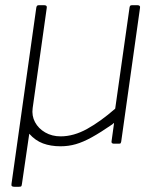

<svg xmlns="http://www.w3.org/2000/svg" viewBox="-20 -550 611 735"><path d="M212 -28Q262 -28 313.5 -56.5Q365 -85 421 -134L476 -522Q477 -527 479 -528.5Q481 -530 485 -530H507Q512 -530 514.5 -527.5Q517 -525 516 -520L444 -8Q443 -4 442 -2Q441 0 436 0H415Q411 0 408.5 -2.5Q406 -5 407 -9L416 -74Q417 -79 416 -79Q415 -79 410 -74Q365 -43 331.5 -24.5Q298 -6 270 2Q242 10 212 10Q174 10 144.5 -1Q115 -12 92 -38L64 154Q63 161 61.5 163Q60 165 52 165H35Q28 165 25.5 162.5Q23 160 24 154L119 -521Q120 -526 122 -528Q124 -530 128 -530H150Q155 -530 157.5 -527.5Q160 -525 159 -520L105 -136Q101 -107 114 -82.5Q127 -58 153 -43Q179 -28 212 -28Z"/></svg>

Font: Libre Franklin Thin Thin
Style: Italic
Weight: 250
Italic angle: -8°
Version: Version 3.000